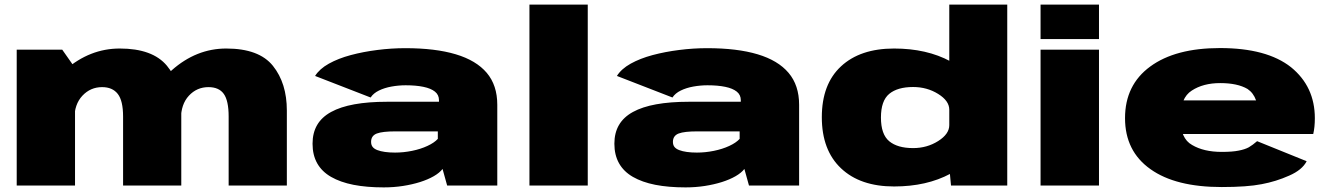

<svg xmlns="http://www.w3.org/2000/svg" viewBox="-20 -805 5768 833"><path d="M52.5 0H305.5V-510.5L250 -589.5H52.5ZM514 0H766.5V-325.5Q766.5 -445 704.2 -519.8Q642 -594.5 499.5 -594.5Q370 -594.5 263.5 -502.2Q157 -410 157 -325L302.5 -288.5Q302.5 -352.5 337.5 -389.8Q372.5 -427 423 -427Q468 -427 491 -397.5Q514 -368 514 -299.5ZM972 0H1224.5V-325.5Q1224.5 -444 1164.2 -519.2Q1104 -594.5 961.5 -594.5Q831.5 -594.5 725 -500Q618.5 -405.5 618.5 -325L765 -288.5Q765 -352.5 799.5 -389.8Q834 -427 884.5 -427Q930 -427 951 -397.5Q972 -368 972 -299.5Z M1645 8Q1688 8 1728.2 1.8Q1768.5 -4.5 1802.5 -15.2Q1836.5 -26 1861.8 -40.5Q1887 -55 1900 -72L1920 0H2137.5V-350.5Q2137.5 -435 2091.8 -489Q2046 -543 1957.2 -569.5Q1868.5 -596 1738.5 -596Q1678.5 -596 1617.2 -588.2Q1556 -580.5 1501.8 -566Q1447.5 -551.5 1406.8 -528.8Q1366 -506 1347 -475.5L1588 -382Q1600 -400.5 1624 -412.2Q1648 -424 1678.8 -429.5Q1709.5 -435 1740 -435Q1785 -435 1817.2 -428.2Q1849.5 -421.5 1867 -407.5Q1884.5 -393.5 1884.5 -370.5V-363.5H1658.5Q1578.5 -363.5 1517.8 -352.5Q1457 -341.5 1416.5 -319.2Q1376 -297 1356 -262.8Q1336 -228.5 1336 -181.5Q1336 -132.5 1356.2 -96.5Q1376.5 -60.5 1416.5 -37.5Q1456.5 -14.5 1513.5 -3.2Q1570.5 8 1645 8ZM1694 -143Q1669.5 -143 1650.2 -145.8Q1631 -148.5 1617.2 -153.8Q1603.5 -159 1596.8 -167.5Q1590 -176 1590 -189.5Q1590 -203 1596.2 -212Q1602.5 -221 1615 -225.8Q1627.5 -230.5 1647.8 -232.8Q1668 -235 1695 -235H1879.5V-202.5Q1864 -185.5 1834.2 -171.8Q1804.5 -158 1767.5 -150.5Q1730.5 -143 1694 -143Z M2277 0H2530V-785H2277Z M2954.5 8Q2997.5 8 3037.8 1.8Q3078 -4.5 3112 -15.2Q3146 -26 3171.2 -40.5Q3196.5 -55 3209.5 -72L3229.5 0H3447V-350.5Q3447 -435 3401.2 -489Q3355.5 -543 3266.8 -569.5Q3178 -596 3048 -596Q2988 -596 2926.8 -588.2Q2865.5 -580.5 2811.2 -566Q2757 -551.5 2716.2 -528.8Q2675.5 -506 2656.5 -475.5L2897.5 -382Q2909.5 -400.5 2933.5 -412.2Q2957.5 -424 2988.2 -429.5Q3019 -435 3049.5 -435Q3094.5 -435 3126.8 -428.2Q3159 -421.5 3176.5 -407.5Q3194 -393.5 3194 -370.5V-363.5H2968Q2888 -363.5 2827.2 -352.5Q2766.5 -341.5 2726 -319.2Q2685.5 -297 2665.5 -262.8Q2645.5 -228.5 2645.5 -181.5Q2645.5 -132.5 2665.8 -96.5Q2686 -60.5 2726 -37.5Q2766 -14.5 2823 -3.2Q2880 8 2954.5 8ZM3003.5 -143Q2979 -143 2959.8 -145.8Q2940.5 -148.5 2926.8 -153.8Q2913 -159 2906.2 -167.5Q2899.5 -176 2899.5 -189.5Q2899.5 -203 2905.8 -212Q2912 -221 2924.5 -225.8Q2937 -230.5 2957.2 -232.8Q2977.5 -235 3004.5 -235H3189V-202.5Q3173.5 -185.5 3143.8 -171.8Q3114 -158 3077 -150.5Q3040 -143 3003.5 -143Z M4106 0H4350V-785H4098.5V-79.5ZM3859 4Q4000.5 4 4103.8 -51.5Q4207 -107 4207 -156L4098.5 -262Q4098.5 -223.5 4050.2 -193Q4002 -162.5 3941.5 -162.5Q3874 -162.5 3838 -192.2Q3802 -222 3802 -295Q3802 -368 3838 -397.8Q3874 -427.5 3941.5 -427.5Q4002 -427.5 4050.2 -397.5Q4098.5 -367.5 4098.5 -329L4207 -434Q4207 -483 4103.8 -538.8Q4000.5 -594.5 3859 -594.5Q3712 -594.5 3628.8 -517.2Q3545.5 -440 3545.5 -296.5Q3545.5 -153.5 3628.8 -74.8Q3712 4 3859 4Z M4494.5 0H4748V-589.5H4494.5ZM4494.5 -785V-635.5H4748V-785Z M5280.5 6.5V-146Q5202.5 -146 5152 -176Q5101 -204 5101 -292Q5101 -380.5 5150.5 -412Q5200 -444.5 5274 -444.5Q5349 -444.5 5392.5 -419Q5418 -402 5429.5 -369.5H5079.5V-223.5H5677.5Q5684.5 -253 5684.5 -292Q5684.5 -429.5 5581 -513.5Q5476 -596.5 5273 -596.5Q5079.5 -596.5 4970.5 -516.5Q4861 -436.5 4861 -292.5Q4861 -149 4971.5 -71Q5080 6.5 5280.5 6.5ZM5280.5 -146V6.5Q5391 6.5 5454 -6Q5516 -17.5 5573 -43Q5629.5 -67.5 5649 -105.5L5434 -192.5Q5415 -176 5398 -166Q5380.5 -156.5 5353.5 -151.5Q5327 -146 5280.5 -146Z"/></svg>

Font: Anybody Expanded Black
Style: Regular
Weight: 900
Width: 7
Designer: Tyler Finck
Foundry: Etcetera Type Company
Version: Version 1.113;gftools[0.9.25]